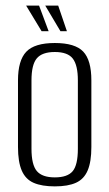

<svg xmlns="http://www.w3.org/2000/svg" viewBox="-20 -656 388 683"><path d="M175 7Q129 7 100 -5.5Q71 -18 57.5 -49Q44 -80 44 -133V-370Q44 -441 73.5 -472Q103 -503 175 -503Q247 -503 276 -472.5Q305 -442 305 -370V-133Q305 -81 292 -50Q279 -19 250.5 -6Q222 7 175 7ZM175 -25Q220 -25 238.5 -47Q257 -69 257 -127V-370Q257 -424 239 -447.5Q221 -471 175 -471Q130 -471 111 -448.5Q92 -426 92 -370V-127Q92 -70 111 -47.5Q130 -25 175 -25ZM218 -545H195L141 -636H187ZM153 -545H128L73 -636H119Z"/></svg>

Font: Alumni Sans Thin Light
Style: Regular
Weight: 300
Version: Version 1.018